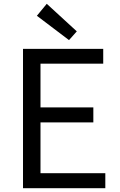

<svg xmlns="http://www.w3.org/2000/svg" viewBox="-20 -990 629 1010"><path d="M101 0V-733H523V-655H193V-425H471V-346H193V-79H534V0ZM343 -779 174 -907 226 -970 384 -825Z"/></svg>

Font: Noto Sans TC
Style: Regular
Weight: 400
Designer: Ryoko NISHIZUKA  (kana, bopomofo & ideographs); Paul D. Hunt (Latin, Greek & Cyrillic); Sandoll Communications , Soo-you
Foundry: Adobe
Version: Version 2.004-H2;hotconv 1.0.118;makeotfexe 2.5.65603